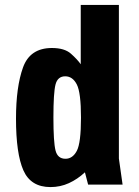

<svg xmlns="http://www.w3.org/2000/svg" viewBox="-20 -750 563 780"><path d="M308 -730V-489Q294 -509 268 -532Q242 -555 191 -555Q102 -555 73.5 -476Q45 -397 45 -268Q45 -126 75 -58Q105 10 185 10Q225 10 260 -6Q295 -22 325 -50L338 0H478L463 -106V-730ZM309 -272Q309 -169 292 -137Q275 -105 246 -105Q214 -105 205.5 -139Q197 -173 197 -273Q197 -373 205.5 -406.5Q214 -440 245 -440Q275 -440 292 -407Q309 -374 309 -272Z"/></svg>

Font: Secuela Black
Style: Regular
Weight: 900
Designer: Fernando Haro
Foundry: deFharo
Version: Version 1.704